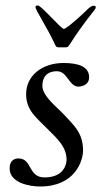

<svg xmlns="http://www.w3.org/2000/svg" viewBox="-20 -666 373 698"><path d="M109 -640C109 -629 149 -571 180 -504C184 -494 189 -494 194 -494H220C235 -494 227 -508 326 -633C328 -636 328 -639 328 -640C328 -645 324 -645 321 -645C307 -645 298 -630 266 -602C233 -573 218 -561 212 -561C202 -561 130 -646 118 -646H116C112 -646 109 -645 109 -640ZM15 -54C15 -1 87 12 126 12C254 12 282 -83 282 -119C282 -186 244 -214 213 -249C189 -275 134 -316 134 -354C134 -384 149 -407 187 -407C226 -407 230 -351 266 -351C271 -351 304 -354 304 -385C304 -424 265 -437 211 -437C133 -437 75 -391 75 -324C75 -264 113 -238 153 -197C189 -161 222 -132 222 -85C222 -73 215 -21 142 -21C81 -21 98 -90 47 -90C35 -90 15 -85 15 -54Z"/></svg>

Font: OFL Sorts Mill Goudy
Style: Italic
Weight: 500
Italic angle: -6°
Version: Version 003.000